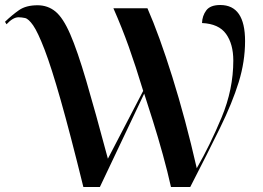

<svg xmlns="http://www.w3.org/2000/svg" viewBox="-32 -747 1050 767"><path d="M301 0H367L544 -373Q558 -330 578.5 -265Q599 -200 618.5 -129.5Q638 -59 651 0H728Q798 -136 847 -236Q896 -336 921.5 -418.5Q947 -501 947 -583Q947 -727 848 -727Q808 -727 792 -705.5Q776 -684 775 -655Q842 -652 871 -611.5Q900 -571 900 -505Q900 -390 853.5 -278.5Q807 -167 754 -75Q709 -272 656.5 -439.5Q604 -607 557 -714H421Q455 -637 482.5 -560Q510 -483 540 -384L399 -113Q348 -304 312.5 -424.5Q277 -545 248.5 -610.5Q220 -676 189.5 -701Q159 -726 118 -726Q72 -726 44 -706.5Q16 -687 -12 -660L-6 -650Q20 -678 42 -678Q54 -678 68 -675Q82 -672 100.5 -645.5Q119 -619 146 -549Q173 -479 210.5 -347Q248 -215 301 0Z"/></svg>

Font: Noto Serif Display Semi
Style: Regular
Weight: 600
Designer: Monotype Design Team
Foundry: Monotype Imaging Inc.
Version: Version 1.900